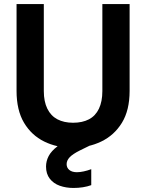

<svg xmlns="http://www.w3.org/2000/svg" viewBox="-20 -720 724 951"><path d="M339 12Q262 12 199 -19Q136 -50 99 -112Q62 -174 62 -270V-700H197V-269Q197 -217 214.5 -181.5Q232 -146 264.5 -129Q297 -112 342 -112Q388 -112 420.5 -129Q453 -146 470 -181.5Q487 -217 487 -269V-700H622V-270Q622 -174 584 -112Q546 -50 481.5 -19Q417 12 339 12ZM344 211Q307 211 276 200Q245 189 226.5 165Q208 141 208 105Q208 78 221 53Q234 28 265.5 4Q297 -20 352 -43L397 -63L427 0L376 25Q340 43 325 59Q310 75 310 93Q310 111 323.5 122Q337 133 361 133Q376 133 394.5 129Q413 125 432 118V197Q413 204 390.5 207.5Q368 211 344 211Z"/></svg>

Font: DM Sans 9pt
Style: Bold
Weight: 700
Designer: Colophon Foundry, Jonny Pinhorn
Foundry: Colophon Foundry
Version: Version 4.004;gftools[0.9.30]